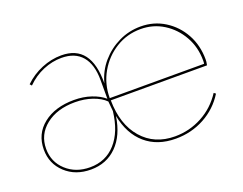

<svg xmlns="http://www.w3.org/2000/svg" viewBox="-83 -622 991 784"><g transform="rotate(-20 412.5 -230.0)"><path d="M194 10Q127 10 83.5 -30.5Q40 -71 40 -132Q40 -200 91 -240.5Q142 -281 225 -281Q265 -281 299 -269.5Q333 -258 355 -239V-320Q355 -388 324.5 -424Q294 -460 235 -460Q195 -460 155.5 -443.5Q116 -427 84 -395L77 -403Q110 -435 152.5 -452.5Q195 -470 238 -470Q367 -470 365 -302Q378 -352 410.5 -389.5Q443 -427 487.5 -448.5Q532 -470 583 -470Q640 -470 686.5 -441Q733 -412 760 -363Q787 -314 787 -253Q787 -246 786.5 -242Q786 -238 784 -228H366Q367 -123 420.5 -61.5Q474 0 563 0Q626 0 681 -29.5Q736 -59 771 -113L779 -107Q745 -52 688 -21Q631 10 563 10Q483 10 431.5 -34.5Q380 -79 364 -161Q352 -80 307 -35Q262 10 194 10ZM579 -460Q520 -460 471.5 -430Q423 -400 394 -349.5Q365 -299 365 -238H775Q776 -242 776 -252Q776 -310 749.5 -357Q723 -404 678.5 -432Q634 -460 579 -460ZM194 0Q262 0 305.5 -48.5Q349 -97 359 -184L355 -227Q335 -247 300.5 -259Q266 -271 225 -271Q147 -271 98.5 -232.5Q50 -194 50 -132Q50 -75 91 -37.5Q132 0 194 0Z"/></g></svg>

Font: Jost* Hairline
Style: Regular
Weight: 100
Version: Version 3.7